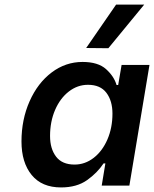

<svg xmlns="http://www.w3.org/2000/svg" viewBox="-20 -812 674 840"><path d="M74 -193Q74 -289 109.5 -369Q145 -449 206 -495Q267 -541 341 -541Q409 -541 444 -509.5Q479 -478 490 -440H497L512 -528H634L546 0H425L441 -97H433Q406 -56 361 -24Q316 8 247 8Q163 8 118.5 -46.5Q74 -101 74 -193ZM472 -315Q472 -371 445.5 -406Q419 -441 365 -441Q319 -441 281 -411.5Q243 -382 221 -331Q199 -280 199 -217Q199 -161 225.5 -126.5Q252 -92 306 -92Q352 -92 390 -121.5Q428 -151 450 -202Q472 -253 472 -315ZM357 -602 488 -792H611L454 -601Z"/></svg>

Font: Be Vietnam SemiBold
Style: Italic
Weight: 600
Italic angle: -9.556°
Designer: Gabriel Lam
Foundry: TypeRant
Version: Version 3.000